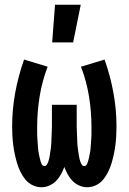

<svg xmlns="http://www.w3.org/2000/svg" viewBox="-20 -778 540 806"><path d="M154 8Q134 8 116 -1Q98 -10 86 -25Q74 -40 65.5 -57.5Q57 -75 51.5 -93.5Q46 -112 42 -131Q38 -150 35.5 -169.5Q33 -189 32 -208.5Q31 -228 31 -247Q31 -319 44 -389.5Q57 -460 81 -528L180 -498Q157 -438 146.5 -374Q136 -310 136 -245Q136 -238 136 -230.5Q136 -223 136 -216Q136 -209 136.5 -202Q137 -195 137.5 -187.5Q138 -180 138.5 -173Q139 -166 139.5 -158.5Q140 -151 141 -144Q142 -137 143.5 -130Q145 -123 146.5 -116Q148 -109 150 -102Q152 -95 155.5 -88Q159 -81 167 -81Q173 -81 177 -87.5Q181 -94 183 -100Q185 -106 186.5 -112.5Q188 -119 189 -126Q190 -133 191 -139.5Q192 -146 193 -152.5Q194 -159 194.5 -166Q195 -173 195.5 -179.5Q196 -186 196 -193Q196 -200 196.5 -206.5Q197 -213 197 -219.5Q197 -226 197.5 -233Q198 -240 198 -246.5Q198 -253 198 -260V-338H302V-260Q302 -253 302 -246.5Q302 -240 302.5 -233Q303 -226 303 -219.5Q303 -213 303.5 -206.5Q304 -200 304 -193Q304 -186 304.5 -179.5Q305 -173 305.5 -166Q306 -159 307 -152.5Q308 -146 309 -139.5Q310 -133 311 -126Q312 -119 313.5 -112.5Q315 -106 317 -100Q319 -94 323 -87.5Q327 -81 333 -81Q341 -81 344.5 -88Q348 -95 350 -102Q352 -109 353.5 -116Q355 -123 356.5 -130Q358 -137 359 -144Q360 -151 360.5 -158.5Q361 -166 361.5 -173Q362 -180 362.5 -187.5Q363 -195 363.5 -202Q364 -209 364 -216Q364 -223 364 -230.5Q364 -238 364 -245Q364 -310 353.5 -374Q343 -438 320 -498L419 -528Q443 -460 456 -389.5Q469 -319 469 -247Q469 -228 468 -208.5Q467 -189 464.5 -169.5Q462 -150 458 -131Q454 -112 448.5 -93.5Q443 -75 434.5 -57.5Q426 -40 414 -25Q402 -10 384 -1Q366 8 346 8Q329 8 313 1Q297 -6 285 -18Q273 -30 264.5 -45.5Q256 -61 250 -77Q244 -61 235.5 -45.5Q227 -30 215 -18Q203 -6 187 1Q171 8 154 8ZM199 -600 211 -758H319L287 -600Z"/></svg>

Font: Iosevka Extrabold
Style: Regular
Weight: 800
Monospace: yes
Designer: Belleve Invis
Foundry: Belleve Invis
Version: Version 32.5.0; ttfautohint (v1.8.4)